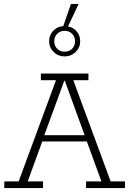

<svg xmlns="http://www.w3.org/2000/svg" viewBox="-20 -957 658 977"><path d="M2 0V-34H75L265 -549H188V-583H430V-549H353L543 -34H616V0H418V-34H496L418 -248L437 -237H188L199 -248L121 -34H199V0ZM201 -257 194 -269H420L415 -257L310 -546H307ZM309 -670Q276 -670 253 -692.5Q230 -715 230 -747Q230 -778 250.5 -800Q271 -822 302 -824L341 -937H380L326 -822Q353 -818 370.5 -797Q388 -776 388 -747Q388 -715 365 -692.5Q342 -670 309 -670ZM256 -747Q256 -725 270.5 -709.5Q285 -694 309 -694Q333 -694 347.5 -709.5Q362 -725 362 -747Q362 -769 347.5 -784.5Q333 -800 309 -800Q285 -800 270.5 -784.5Q256 -769 256 -747Z"/></svg>

Font: Rokkitt SemiBold ExtraLight
Style: Regular
Weight: 250
Version: Version 3.103